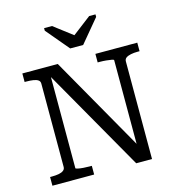

<svg xmlns="http://www.w3.org/2000/svg" viewBox="-132 -1058 1089 1173"><g transform="rotate(-15 412.0 -471.5)"><path d="M376 -782H458L579 -927V-943H539L390 -829L451 -831L304 -943H254V-927ZM54 0V-55H65Q90 -55 109 -58.5Q128 -62 139 -70.5Q150 -79 150 -93V-620Q150 -635 139 -642.5Q128 -650 109 -653Q90 -656 65 -656H54V-710H278L629 -93L617 -88V-643Q617 -647 603.5 -649.5Q590 -652 570 -654Q550 -656 530 -656H516V-710H781V-656H769Q745 -656 725.5 -652Q706 -648 695 -640Q684 -632 684 -617V0H584L203 -668L217 -672V-67Q217 -64 231 -61Q245 -58 265.5 -56.5Q286 -55 304 -55H318V0Z"/></g></svg>

Font: Roboto Serif
Style: Regular
Weight: 400
Designer: Greg Gazdowicz
Foundry: Commercial Type
Version: Version 1.008